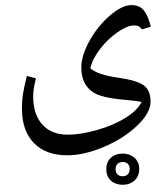

<svg xmlns="http://www.w3.org/2000/svg" viewBox="-20 -495 658 769"><path d="M547.4 -86.9Q522 -91.3 494.6 -93.8Q419.4 -99.6 381.8 -112.1Q344.2 -124.5 325 -152.8Q305.7 -181.2 305.7 -225.6Q305.7 -271.5 337.9 -330.3Q370.1 -389.2 419.2 -431.9Q468.3 -474.6 506.8 -474.6Q540.5 -474.6 557.6 -451.4Q574.7 -428.2 584 -387.7L548.3 -377.4Q541 -387.2 534.7 -390.1Q528.3 -393.1 516.1 -393.1Q489.7 -393.1 450.2 -365.5Q410.6 -337.9 380.4 -298.3Q350.1 -258.8 341.8 -221.7Q370.6 -195.3 451.7 -184.1Q528.3 -173.3 555.7 -153.3Q583 -133.3 583 -87.9Q583 -42 527.8 9.8Q472.7 61.5 394 94.2Q315.4 127 249 127Q163.6 127 115.7 77.9Q67.9 28.8 67.9 -61Q67.9 -89.8 71.5 -115.5Q75.2 -141.1 87.4 -190.4L124 -181.6Q112.8 -137.7 112.8 -110.4Q112.8 -37.1 149.4 3.7Q186 44.4 251.5 44.4Q304.7 44.4 370.8 25.1Q437 5.9 484.1 -23.9Q531.2 -53.7 547.4 -86.9ZM205.1 -375.5ZM33.2 127.4ZM537.6 181.6Q537.6 196.8 532.5 208.7Q527.3 220.7 518.6 228.5Q509.8 236.3 497.8 240.7Q485.8 245.1 471.2 245.1Q457 245.1 444.8 240.7Q432.6 236.3 424.1 228.5Q415.5 220.7 410.6 209Q405.8 197.3 405.8 182.6Q405.8 167.5 410.6 156Q415.5 144.5 424.1 136.7Q432.6 128.9 444.8 124.5Q457 120.1 471.7 120.1Q485.8 120.1 497.8 124.5Q509.8 128.9 518.6 136.7Q527.3 144.5 532.5 155.8Q537.6 167 537.6 181.6ZM499.5 182.6Q499.5 168.5 491.7 161.1Q483.9 153.8 471.7 153.8Q459 153.8 450.9 161.1Q442.9 168.5 442.9 182.6Q442.9 195.3 450.2 203.1Q457.5 210.9 471.2 210.9Q484.4 210.9 491.9 203.1Q499.5 195.3 499.5 182.6ZM476.1 254.9Z"/></svg>

Font: Noto Naskh Arabic UI
Style: Regular
Weight: 400
Designer: Monotype Design team
Foundry: Monotype Imaging Inc.
Version: Version 1.05